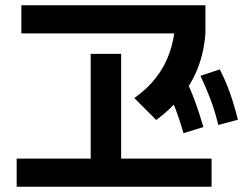

<svg xmlns="http://www.w3.org/2000/svg" viewBox="-20 -749 923 729"><path d="M43.3 -40V-146.7H324.4V-544.4H440V-146.7H783.3V-40ZM61.1 -622.2V-728.9H760V-622.2ZM490 -376.7Q538.9 -411.1 572.2 -453.9Q605.6 -496.7 623.9 -548.9Q642.2 -601.1 645.6 -661.1L760 -622.2Q754.4 -551.1 731.7 -492.2Q708.9 -433.3 669.4 -384.4Q630 -335.6 573.3 -293.3ZM676.7 -243.3Q661.1 -297.8 643.9 -341.7Q626.7 -385.6 605.6 -428.9L680 -456.7Q703.3 -411.1 720 -365.6Q736.7 -320 752.2 -266.7ZM808.9 -274.4Q795.6 -328.9 778.9 -372.8Q762.2 -416.7 741.1 -461.1L814.4 -485.6Q837.8 -440 853.9 -393.9Q870 -347.8 883.3 -294.4Z"/></svg>

Font: Paperlogy 6 SemiBold
Style: Regular
Weight: 600
Designer: redesigned by Lee Juim, glyphs from Gmarket Sans & Montserrat
Foundry: PT&
Version: Version 1.001